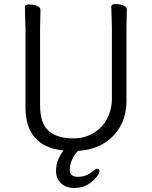

<svg xmlns="http://www.w3.org/2000/svg" viewBox="-20 -729 750 949"><path d="M294 15Q106 -5 106 -198V-586L103 -695Q103 -707 124 -707Q145 -707 162.5 -700Q180 -693 180 -680L178 -584V-210Q178 -119 220.5 -82Q263 -45 342 -45Q398 -45 441 -70.5Q484 -96 508.5 -140.5Q533 -185 533 -242V-595L530 -697Q530 -709 551 -709Q572 -709 589.5 -702Q607 -695 607 -682L605 -594V-230Q605 -156 572 -100Q539 -44 480 -13Q430 13 365 17Q325 61 325 112Q325 145 366 145Q407 145 440 116Q451 105 461.5 105Q472 105 472 116.5Q472 128 455.5 148Q439 168 412.5 184Q386 200 346 200Q306 200 281.5 176.5Q257 153 257 117Q257 81 271 52Q281 30 294 15Z"/></svg>

Font: LXGW WenKai Lite
Style: Regular
Weight: 400
Designer: LXGW / Fontworks Inc.
Foundry: LXGW / Fontworks Inc.
Version: Version 1.511; March 25, 2025